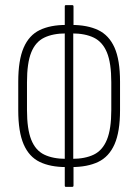

<svg xmlns="http://www.w3.org/2000/svg" viewBox="-20 -715 538 747"><path d="M237 -65Q176 -65 134.5 -85Q93 -105 72 -153.5Q51 -202 51 -286V-397Q51 -481 72 -529.5Q93 -578 134.5 -598Q176 -618 237 -618H258Q320 -618 362 -598Q404 -578 425.5 -530Q447 -482 447 -397V-286Q447 -202 425.5 -153.5Q404 -105 362 -85Q320 -65 258 -65ZM237 -97H260Q311 -97 345 -113.5Q379 -130 396 -171.5Q413 -213 413 -287V-395Q413 -470 396 -511Q379 -552 345 -568.5Q311 -585 260 -585H237Q186 -585 152 -568.5Q118 -552 101.5 -511Q85 -470 85 -395V-287Q85 -213 101.5 -171.5Q118 -130 152 -113.5Q186 -97 237 -97ZM236 12Q232 12 232 7V-68V-76V-603V-610V-690Q232 -695 236 -695H261Q266 -695 266 -690V-610L265 -603V-77L266 -68V7Q266 12 261 12Z"/></svg>

Font: Sofia Sans Extra Condensed ExtraLight
Style: Regular
Weight: 250
Designer: Botio Nikoltchev, Ani Petrova
Foundry: lettersoup
Version: Version 4.101